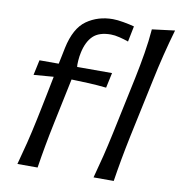

<svg xmlns="http://www.w3.org/2000/svg" viewBox="-83 -822 844 899"><g transform="rotate(10 339.0 -373.0)"><path d="M59 0Q74 -55 86.8 -106Q99.5 -157 112.5 -219L123 -269.5Q131 -308 139 -348.2Q147 -388.5 155.5 -431.5L61 -424L76.5 -496H168Q172 -515 176 -534.2Q180 -553.5 184 -573.5Q204.5 -670.5 258 -708Q311.5 -745.5 382 -745.5Q403 -745.5 432.8 -740.2Q462.5 -735 484.5 -729L469.5 -654.5Q450 -661.5 426.8 -667.2Q403.5 -673 385 -673Q329.5 -673 301 -645.8Q272.5 -618.5 261 -565Q257 -547.5 255.5 -526Q254 -504.5 255.5 -496H421.5L406 -424Q363.5 -428.5 322.5 -430.5Q281.5 -432.5 240 -433.5L195 -219Q182 -157 172.8 -106Q163.5 -55 155 0ZM421 0Q436 -55 448.8 -106.5Q461.5 -158 474.5 -219L532.5 -493Q545.5 -555.5 555.2 -614.5Q565 -673.5 569.5 -730L677.5 -743.5Q642.5 -623.5 615.5 -494L557 -219Q544 -156.5 534.8 -105.8Q525.5 -55 517 0Z"/></g></svg>

Font: Commissioner Flair
Style: Italic
Weight: 400
Italic angle: -12°
Designer: Kostas Bartsokas
Foundry: Kostas Bartsokas
Version: Version 1.000; ttfautohint (v1.8.3)